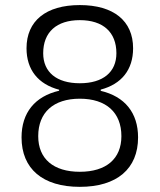

<svg xmlns="http://www.w3.org/2000/svg" viewBox="-20 -723 626 753"><path d="M293 9.8C438.5 9.8 521.5 -61 521.5 -184.1C521.5 -280.8 469.2 -344.7 375 -366.7V-371.6C456.5 -393.1 502 -449.2 502 -533.7C502 -641.1 425.8 -703.1 293 -703.1C160.2 -703.1 84 -641.1 84 -533.7C84 -449.2 129.9 -392.6 211.9 -371.1V-367.2C117.2 -345.2 64.5 -281.2 64.5 -184.1C64.5 -61 147.5 9.8 293 9.8ZM293 -49.3C189.5 -49.3 129.9 -100.1 129.9 -189C129.9 -281.7 189.5 -335.9 293 -335.9C396.5 -335.9 456.1 -281.7 456.1 -189C456.1 -100.1 396.5 -49.3 293 -49.3ZM293 -396.5C202.1 -396.5 149.4 -439.9 149.4 -514.2C149.4 -597.2 202.1 -644 293 -644C383.8 -644 436.5 -597.2 436.5 -514.2C436.5 -439.9 383.8 -396.5 293 -396.5Z"/></svg>

Font: Cascadia Code PL Light
Style: Regular
Weight: 300
Monospace: yes
Designer: Aaron Bell
Foundry: Saja Typeworks
Version: Version 2404.023